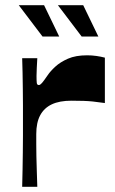

<svg xmlns="http://www.w3.org/2000/svg" viewBox="-20 -716 442 736"><path d="M65 0Q66 -33 66.5 -66Q67 -99 67.5 -132Q68 -165 68 -195.5Q68 -226 68 -253Q68 -280 68 -311Q68 -342 67.5 -374.5Q67 -407 66.5 -437.5Q66 -468 65 -493H123Q122 -475 121 -456Q120 -437 120 -425Q120 -406 121 -398Q122 -390 129 -390Q134 -390 141 -398Q148 -406 163 -428Q173 -443 192 -460.5Q211 -478 240.5 -491Q270 -504 314 -504Q332 -504 349.5 -501.5Q367 -499 382 -495V-321Q363 -324 335 -327Q307 -330 254 -330Q208 -330 178.5 -316Q149 -302 134 -274Q119 -246 119 -202Q119 -184 119 -163Q119 -142 119.5 -117Q120 -92 121 -63Q122 -34 123 0ZM293 -576 202 -696H299L357 -576ZM143 -576 52 -696H149L207 -576Z"/></svg>

Font: Ojuju
Style: Bold
Weight: 700
Designer: Chisaokwu Joboson, Mirko Velimirovic
Foundry: Udi Foundry
Version: Version 1.000